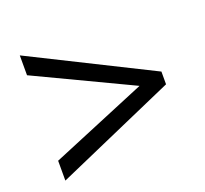

<svg xmlns="http://www.w3.org/2000/svg" viewBox="-93 -717 757 709"><g transform="rotate(-20 286.0 -362.0)"><path d="M50 -194 427 -351 50 -530V-608L521 -373V-323L50 -116Z"/></g></svg>

Font: Noto Sans Tirhuta
Style: Regular
Weight: 400
Designer: Monotype Design Team
Foundry: Monotype Imaging Inc.
Version: Version 2.003; ttfautohint (v1.8.4.7-5d5b)